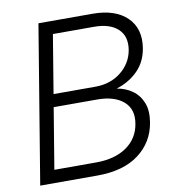

<svg xmlns="http://www.w3.org/2000/svg" viewBox="-82 -800 789 872"><g transform="rotate(-10 313.0 -364.0)"><path d="M33.2 0 153.3 -727.5H401.9Q507.3 -727.5 561.3 -674.8Q615.2 -622.1 600.6 -533.2Q590.3 -471.2 550 -431.4Q509.8 -391.6 452.6 -374V-373.5Q492.2 -367.2 522.9 -345.2Q553.7 -323.2 568.4 -286.1Q583 -249 574.2 -196.3Q559.6 -106.9 488.5 -53.5Q417.5 0 296.4 0ZM108.9 -59.6H302.2Q388.2 -59.6 442.6 -97.4Q497.1 -135.3 507.8 -202.1Q519 -267.6 476.8 -304Q434.6 -340.3 356 -340.3H155.3ZM165 -398.9H357.9Q428.2 -398.9 477.1 -438.2Q525.9 -477.5 536.1 -537.6Q545.9 -599.1 509 -633.5Q472.2 -668 398.4 -668H209.5Z"/></g></svg>

Font: Inter Display Light
Style: Italic
Weight: 300
Italic angle: -9.39999°
Designer: Rasmus Andersson
Foundry: rsms
Version: Version 4.000;git-a52131595